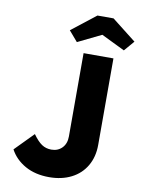

<svg xmlns="http://www.w3.org/2000/svg" viewBox="-99 -986 788 1064"><g transform="rotate(10 294.5 -454.5)"><path d="M32 -107.4 134.2 -211.4Q160.8 -174 184.4 -158.2Q208 -142.4 238.6 -142.4Q275.2 -142.4 298.6 -166.5Q322 -190.6 322 -230.8V-700H490V-213Q490 -145.8 460.4 -95.1Q430.8 -44.4 377 -17.2Q323.2 10 253 10Q174.6 10 117.7 -21.8Q60.8 -53.6 32 -107.4ZM225 -811.6 361.6 -918.6H452L588.6 -811.6L539 -753.8L392 -825.4H421.6L274.6 -753.8Z"/></g></svg>

Font: Easer Grotesk Variable
Style: Regular
Weight: 400
Designer: Boardeaser, Bonnie Shaver-Troup, Thomas Jockin
Foundry: Lexend
Version: Version 1.001;Glyphs 3.1.2 (3151)